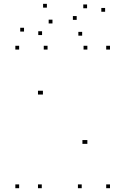

<svg xmlns="http://www.w3.org/2000/svg" viewBox="-20 -981 660 1011"><path d="M559.2 10V-10H539.2V10ZM559.2 -720V-740H539.2V-720ZM440 -720V-740H420V-720ZM440 -223.5V-243.5H420V-223.5ZM434 -223.5V-243.5H414V-223.5ZM230.4 -720V-740H210.4V-720ZM80.8 -720V-740H60.8V-720ZM80.8 10V-10H60.8V10ZM200 10V-10H180V10ZM200 -483.2V-503.2H180V-483.2ZM206 -483.2V-503.2H186V-483.2ZM410.3 10V-10H390.3V10ZM106.5 -814.8V-834.8H86.5V-814.8ZM201.5 -796.4V-816.4H181.5V-796.4ZM256.3 -857.5V-877.5H236.3V-857.5ZM412.6 -793.2V-813.2H392.6V-793.2ZM533.5 -919.1V-939.1H513.5V-919.1ZM438.5 -937.5V-957.5H418.5V-937.5ZM383.8 -876.4V-896.4H363.8V-876.4ZM226.9 -940.8V-960.8H206.9V-940.8Z"/></svg>

Font: Monaspace Neon Dots Var
Style: Regular
Weight: 400
Designer: Riley Cran and the Lettermatic Team
Version: Version 1.100 (Monaspace Neon Dots)